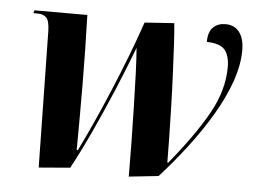

<svg xmlns="http://www.w3.org/2000/svg" viewBox="-44 -601 883 666"><g transform="rotate(5 397.0 -268.0)"><path d="M427 10Q427 -43 426 -106Q425 -169 423.5 -231.5Q422 -294 420 -348Q418 -402 415 -437Q387 -363 354.5 -286Q322 -209 288.5 -136.5Q255 -64 222 -3L113 6L105 -469Q104 -505 93 -515.5Q82 -526 62 -526H48L51 -536H235Q239 -409 239.5 -291Q240 -173 239 -66H243Q263 -106 288.5 -162Q314 -218 340.5 -281Q367 -344 391.5 -407.5Q416 -471 435 -527L538 -534Q541 -504 543.5 -457Q546 -410 548.5 -354.5Q551 -299 552.5 -242.5Q554 -186 555 -135.5Q556 -85 556 -50H559Q643 -152 689.5 -234.5Q736 -317 736 -398Q736 -437 719.5 -457.5Q703 -478 656 -479Q656 -514 672.5 -530Q689 -546 715 -546Q747 -546 764 -523.5Q781 -501 781 -461Q781 -409 760.5 -351Q740 -293 704.5 -233Q669 -173 624 -114Q579 -55 530 -1Z"/></g></svg>

Font: Noto Serif Display SemiCondensed
Style: Bold Italic
Weight: 700
Width: 4
Italic angle: -12°
Designer: Monotype Design Team
Foundry: Monotype Imaging Inc.
Version: Version 2.009